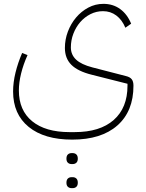

<svg xmlns="http://www.w3.org/2000/svg" viewBox="-20 -485 758 997"><path d="M355 240Q210 240 129 174Q48 108 48 -10Q48 -57 60.5 -108Q73 -159 95 -210L123 -199Q101 -150 89.5 -103Q78 -56 78 -15Q78 88 147 144.5Q216 201 341 201H368Q499 201 570.5 138Q642 75 642 -40V-50L456 -97Q384 -115 350.5 -148.5Q317 -182 317 -236Q317 -280 332.5 -321Q348 -362 375 -394Q402 -426 438.5 -445.5Q475 -465 517 -465Q567 -465 604 -438Q641 -411 661 -362L631 -341Q614 -382 584 -404.5Q554 -427 515 -427Q480 -427 449.5 -411.5Q419 -396 396.5 -370Q374 -344 361 -310Q348 -276 348 -239Q348 -201 375 -175.5Q402 -150 460 -135L634 -90Q655 -85 664 -73.5Q673 -62 673 -40Q673 93 589.5 166.5Q506 240 355 240ZM352 492Q340 492 332.5 485Q325 478 325 464Q325 449 332.5 442Q340 435 352 435H357Q369 435 376.5 442Q384 449 384 464Q384 478 376.5 485Q369 492 357 492ZM352 367Q340 367 332.5 360Q325 353 325 339Q325 324 332.5 317Q340 310 352 310H357Q369 310 376.5 317Q384 324 384 339Q384 353 376.5 360Q369 367 357 367Z"/></svg>

Font: IBM Plex Sans Arabic ExtLt
Style: Regular
Weight: 200
Designer: Mike Abbink, Paul van der Laan, Pieter van Rosmalen, Wael Morcos, Khajak Apelian
Foundry: Bold Monday
Version: Version 1.2